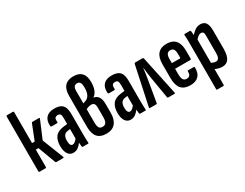

<svg xmlns="http://www.w3.org/2000/svg" viewBox="-85 -1257 2568 2010"><g transform="rotate(-30 1198.5 -252.0)"><path d="M341 -13Q346 0 334 0H252Q246 0 242 -8L163 -220H131V-10Q131 0 122 0H49Q40 0 40 -10V-673Q40 -683 49 -683H122Q131 -683 131 -673V-299H163L236 -484Q238 -490 245 -490H325Q330 -490 331.5 -486.5Q333 -483 330 -478L241 -267Z M572 0Q565 0 563 -10Q561 -27 559 -53.5Q557 -80 557 -99L549 -108V-358Q549 -393 541 -406Q533 -419 509 -419Q485 -419 476 -404.5Q467 -390 470 -358Q471 -348 461 -348H397Q386 -348 385 -360Q380 -425 412.5 -460.5Q445 -496 512 -496Q580 -496 610 -464.5Q640 -433 640 -358V-123Q640 -81 641 -54Q642 -27 643 -11Q645 0 637 0ZM457 6Q416 6 393 -28.5Q370 -63 370 -125Q370 -194 401 -234.5Q432 -275 503 -283L558 -290L557 -229L519 -223Q488 -220 473.5 -198Q459 -176 459 -136Q459 -105 467.5 -88.5Q476 -72 492 -72Q507 -72 523 -84.5Q539 -97 562 -130L568 -67Q537 -27 512.5 -10.5Q488 6 457 6Z M858 6Q784 6 749 -35.5Q714 -77 714 -160V-534Q714 -612 749.5 -650.5Q785 -689 853 -689Q920 -689 953.5 -653.5Q987 -618 987 -543Q987 -487 971.5 -449Q956 -411 926 -391V-390Q964 -384 983.5 -354Q1003 -324 1003 -268V-162Q1003 -81 966 -37.5Q929 6 858 6ZM857 -77Q887 -77 900 -98Q913 -119 913 -163V-273Q913 -309 902 -323.5Q891 -338 866 -338Q852 -338 835.5 -333Q819 -328 804 -321V-161Q804 -117 815.5 -97Q827 -77 857 -77ZM804 -390 837 -402Q867 -413 882.5 -444Q898 -475 898 -526Q898 -569 887 -587.5Q876 -606 851 -606Q828 -606 816 -590.5Q804 -575 804 -541Z M1265 0Q1258 0 1256 -10Q1254 -27 1252 -53.5Q1250 -80 1250 -99L1242 -108V-358Q1242 -393 1234 -406Q1226 -419 1202 -419Q1178 -419 1169 -404.5Q1160 -390 1163 -358Q1164 -348 1154 -348H1090Q1079 -348 1078 -360Q1073 -425 1105.5 -460.5Q1138 -496 1205 -496Q1273 -496 1303 -464.5Q1333 -433 1333 -358V-123Q1333 -81 1334 -54Q1335 -27 1336 -11Q1338 0 1330 0ZM1150 6Q1109 6 1086 -28.5Q1063 -63 1063 -125Q1063 -194 1094 -234.5Q1125 -275 1196 -283L1251 -290L1250 -229L1212 -223Q1181 -220 1166.5 -198Q1152 -176 1152 -136Q1152 -105 1160.5 -88.5Q1169 -72 1185 -72Q1200 -72 1216 -84.5Q1232 -97 1255 -130L1261 -67Q1230 -27 1205.5 -10.5Q1181 6 1150 6Z M1384 0Q1375 0 1377 -12L1476 -477Q1479 -490 1488 -490H1577Q1586 -490 1589 -477L1688 -11Q1690 0 1682 0H1604Q1596 0 1595 -8L1551 -268Q1547 -299 1542 -331.5Q1537 -364 1534 -397H1532Q1529 -364 1524 -331.5Q1519 -299 1514 -268L1470 -8Q1468 0 1461 0Z M1871 6Q1797 6 1761.5 -36Q1726 -78 1726 -166V-330Q1726 -414 1762.5 -455Q1799 -496 1868 -496Q1939 -496 1975 -454.5Q2011 -413 2011 -329V-234Q2011 -224 2002 -224H1817V-163Q1817 -115 1829.5 -93.5Q1842 -72 1871 -72Q1897 -72 1908.5 -86.5Q1920 -101 1919 -131Q1917 -142 1926 -142H1996Q2004 -142 2004 -133Q2006 -64 1972 -29Q1938 6 1871 6ZM1817 -292H1921V-339Q1921 -381 1908.5 -399.5Q1896 -418 1869 -418Q1842 -418 1829.5 -399Q1817 -380 1817 -339Z M2259 6Q2234 6 2208 -1.5Q2182 -9 2162 -20L2161 -96Q2176 -88 2192.5 -81.5Q2209 -75 2227 -75Q2249 -75 2260 -93.5Q2271 -112 2271 -156V-360Q2271 -389 2263.5 -401Q2256 -413 2238 -413Q2219 -413 2199.5 -397.5Q2180 -382 2162 -357L2151 -418Q2180 -453 2209.5 -474.5Q2239 -496 2276 -496Q2320 -496 2341 -466.5Q2362 -437 2362 -372V-153Q2362 -72 2336 -33Q2310 6 2259 6ZM2090 185Q2082 185 2082 175V-372Q2082 -407 2081.5 -433Q2081 -459 2079 -478Q2078 -490 2086 -490H2149Q2158 -490 2159 -480Q2161 -469 2162 -449Q2163 -429 2164 -410L2173 -382V175Q2173 185 2164 185Z"/></g></svg>

Font: Sofia Sans Extra Condensed SemiBold
Style: Regular
Weight: 600
Designer: Botio Nikoltchev, Ani Petrova
Foundry: lettersoup
Version: Version 4.101